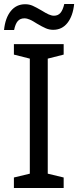

<svg xmlns="http://www.w3.org/2000/svg" viewBox="-32 -933 388 953"><path d="M37 0V-52L116 -71V-642L37 -662V-714H284V-662L205 -642V-71L284 -52V0ZM232 -785Q213 -785 195.5 -792.5Q178 -800 151 -816Q131 -829 116.5 -835.5Q102 -842 89 -842Q68 -842 56 -828Q44 -814 38 -784H-12Q-6 -844 21.5 -878Q49 -912 93 -912Q113 -912 130 -904.5Q147 -897 176 -880Q195 -868 209.5 -861.5Q224 -855 236 -855Q256 -855 268 -869Q280 -883 287 -913H336Q330 -854 303 -819.5Q276 -785 232 -785Z"/></svg>

Font: Noto Sans Display
Style: Regular
Weight: 400
Designer: Monotype Design team
Foundry: Monotype Imaging Inc.
Version: Version 1.000